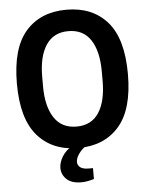

<svg xmlns="http://www.w3.org/2000/svg" viewBox="-59 -746 756 982"><g transform="rotate(-5 319.0 -255.0)"><path d="M319 12Q186 12 110 -75Q34 -162 34 -343Q34 -525 110 -611.5Q186 -698 319 -698Q452 -698 528 -611.5Q604 -525 604 -343Q604 -162 528 -75Q452 12 319 12ZM319 -98Q396 -98 434 -156.5Q472 -215 472 -318V-368Q472 -471 434 -529.5Q396 -588 319 -588Q243 -588 204.5 -529.5Q166 -471 166 -368V-318Q166 -215 204.5 -156.5Q243 -98 319 -98ZM318 188Q269 188 243.5 164Q218 140 218 106Q218 78 236 48Q254 18 291 -4H362L364 0Q337 18 321 40.5Q305 63 305 83Q305 99 318.5 110Q332 121 362 121H384V177Q367 182 351 185Q335 188 318 188Z"/></g></svg>

Font: Archivo Narrow
Style: Bold
Weight: 700
Designer: Hector Gatti
Foundry: Omnibus-Type
Version: Version 3.002